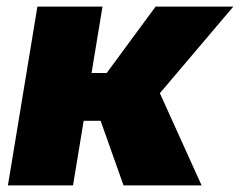

<svg xmlns="http://www.w3.org/2000/svg" viewBox="-20 -559 724 579"><path d="M289.1 -539.1 200.2 0H3.9L92.8 -539.1ZM683.6 -539.1 391.6 -194.8H195.8L214.8 -338.9H301.8L449.2 -539.1ZM352.5 0 280.3 -203.6 459.5 -283.7 587.9 0Z"/></svg>

Font: Inter 18pt Black
Style: Italic
Weight: 900
Italic angle: -9.3988°
Designer: Rasmus Andersson
Foundry: rsms
Version: Version 4.001;git-66647c0bb